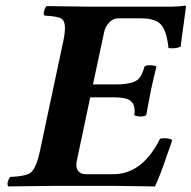

<svg xmlns="http://www.w3.org/2000/svg" viewBox="-20 -669 689 691"><path d="M395.5 -365.2Q459.5 -365.2 479 -385.3Q492.2 -399.9 500 -429.2Q510.3 -437.5 535.2 -432.6Q541 -431.2 543 -429.2Q528.3 -368.7 522.9 -342.8Q518.6 -322.8 506.3 -254.9Q496.1 -246.6 471.2 -251.5Q465.3 -252.9 463.4 -254.9Q470.2 -300.3 438.5 -312.5Q419.4 -318.8 385.7 -318.8H304.7L256.3 -89.8Q249.5 -56.6 272.9 -44.9Q279.3 -42 287.1 -42H387.7Q485.8 -42 548.3 -154.8Q552.7 -162.6 556.2 -169.9Q582.5 -175.3 600.1 -165Q594.2 -149.4 582.5 -114.7Q554.7 -32.7 537.6 2Q536.6 2 399.9 0H165Q164.1 0 9.8 2Q2.9 -6.3 12.2 -25.4Q14.6 -29.8 16.6 -32.2Q74.7 -34.7 91.3 -48.3Q110.8 -65.9 123 -122.1L208 -522Q221.7 -585.9 203.1 -600.6Q189 -610.8 140.1 -612.8Q133.3 -621.1 143.1 -640.6Q145.5 -645 147.5 -647L301.3 -645H596.2Q623.5 -645 646 -648.9Q648.9 -647.5 649.4 -646Q649.4 -642.6 642.6 -594.2Q632.3 -523.4 630.4 -501Q610.4 -492.7 586.4 -496.1Q579.1 -566.4 553.2 -586.4Q531.2 -602.5 491.2 -603H406.2Q378.4 -603 360.8 -570.8Q356.4 -562 355 -554.2L314.5 -365.2Z"/></svg>

Font: Linux Libertine Slanted O
Style: Bold Slanted
Weight: 700
Designer: Philipp H. Poll
Foundry: Philipp H. Poll
Version: Version 5.0.0